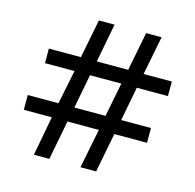

<svg xmlns="http://www.w3.org/2000/svg" viewBox="-95 -730 843 828"><g transform="rotate(15 326.5 -316.0)"><path d="M159 -176H34V-242H171L202 -394H70V-459H213L247 -632H317L284 -459H424L458 -632H527L493 -459H619V-394H480L451 -242H584V-176H438L404 0H334L369 -176H229L195 0H126ZM381 -242 411 -394H271L242 -242Z"/></g></svg>

Font: utamil05
Style: Book
Weight: 400
Designer: Jelle Bosma - Monotype Design Team
Foundry: Monotype Imaging Inc.
Version: Version 2.003